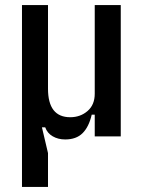

<svg xmlns="http://www.w3.org/2000/svg" viewBox="-20 -540 570 760"><path d="M67 200V-520H170V-189Q170 -76 258 -76Q298 -76 326.5 -100.5Q355 -125 355 -169V-520H458V0H355V-86H343Q332 -38 307 -13Q282 12 238 12Q210 12 188.5 -0.5Q167 -13 159 -36H146L170 66V200Z"/></svg>

Font: IBM Plex Sans Condensed Medium
Style: Regular
Weight: 500
Width: 3
Designer: Mike Abbink, Paul van der Laan, Pieter van Rosmalen
Foundry: Bold Monday
Version: Version 1.3